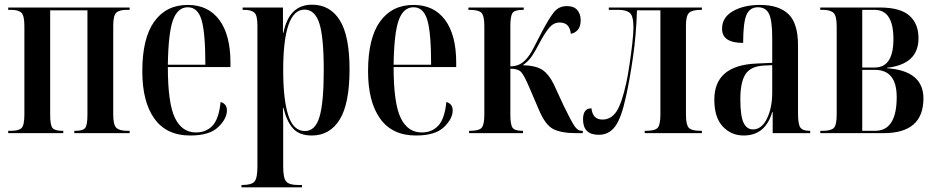

<svg xmlns="http://www.w3.org/2000/svg" viewBox="-20 -568 3995 819"><path d="M15 0H250V-10H245Q214 -10 204 -22Q194 -34 194 -79V-524H353V-79Q353 -35 343.5 -22.5Q334 -10 303 -10H297V0H533V-10H523Q489 -10 476 -23Q463 -36 463 -79V-458Q463 -502 476 -514Q489 -526 521 -526H533V-536H15V-526H27Q59 -526 71.5 -513.5Q84 -501 84 -457V-79Q84 -34 72 -22Q60 -10 27 -10H15Z M791 10Q874 10 911 -26Q948 -62 948 -97Q948 -125 921 -133Q914 -62 887 -32.5Q860 -3 816 -3Q756 -3 726 -65.5Q696 -128 696 -282H963V-301Q963 -419 915.5 -483Q868 -547 781 -547Q689 -547 638 -476Q587 -405 587 -264Q587 -134 638.5 -62Q690 10 791 10ZM696 -292Q698 -428 718 -482.5Q738 -537 781 -537Q824 -537 840 -482Q856 -427 856 -292Z M1010 231H1268V221H1250Q1214 221 1201 206.5Q1188 192 1188 143V32Q1188 -4 1188 -38.5Q1188 -73 1187 -108H1189Q1203 -50 1230 -20Q1257 10 1310 10Q1387 10 1429 -58Q1471 -126 1471 -272Q1471 -415 1429.5 -481.5Q1388 -548 1311 -548Q1213 -548 1189 -428H1187V-536H1015V-526H1022Q1050 -526 1064 -515Q1078 -504 1078 -460V143Q1078 192 1065.5 206.5Q1053 221 1015 221H1010ZM1281 -9Q1231 -9 1209.5 -76.5Q1188 -144 1188 -268Q1188 -527 1279 -527Q1323 -527 1342 -469Q1361 -411 1361 -268Q1361 -131 1343 -70Q1325 -9 1281 -9Z M1754 10Q1837 10 1874 -26Q1911 -62 1911 -97Q1911 -125 1884 -133Q1877 -62 1850 -32.5Q1823 -3 1779 -3Q1719 -3 1689 -65.5Q1659 -128 1659 -282H1926V-301Q1926 -419 1878.5 -483Q1831 -547 1744 -547Q1652 -547 1601 -476Q1550 -405 1550 -264Q1550 -134 1601.5 -62Q1653 10 1754 10ZM1659 -292Q1661 -428 1681 -482.5Q1701 -537 1744 -537Q1787 -537 1803 -482Q1819 -427 1819 -292Z M1981 0H2211V-10H2208Q2176 -10 2166.5 -23Q2157 -36 2157 -79V-275Q2190 -275 2203.5 -260Q2217 -245 2240 -190L2279 -99Q2306 -35 2340 -17.5Q2374 0 2439 0H2466V-10H2461Q2445 -10 2431.5 -29Q2418 -48 2385 -116L2342 -209Q2322 -250 2295 -269Q2268 -288 2210 -290Q2234 -306 2249.5 -329.5Q2265 -353 2282 -386Q2305 -429 2323.5 -450.5Q2342 -472 2367 -472Q2410 -472 2415 -424Q2431 -426 2444 -440Q2457 -454 2457 -482Q2457 -507 2443 -524.5Q2429 -542 2398 -542Q2363 -542 2342 -515Q2321 -488 2292 -433Q2271 -392 2255 -361.5Q2239 -331 2223 -314Q2197 -285 2157 -285V-457Q2157 -500 2166.5 -513Q2176 -526 2211 -526H2214V-536H1978V-526H1982Q2022 -526 2034 -513Q2046 -500 2046 -457V-79Q2046 -36 2034.5 -23Q2023 -10 1985 -10H1981Z M2534 7Q2577 7 2603.5 -28Q2630 -63 2650 -155Q2666 -227 2680 -323.5Q2694 -420 2697 -524H2797V-79Q2797 -36 2785.5 -23Q2774 -10 2736 -10H2730V0H2974V-10H2968Q2930 -10 2918 -23Q2906 -36 2906 -79V-460Q2906 -500 2919 -513Q2932 -526 2970 -526H2974V-536H2577V-526H2618Q2650 -526 2666 -513.5Q2682 -501 2682 -451Q2682 -426 2677 -381.5Q2672 -337 2665 -291Q2658 -245 2652 -217Q2632 -125 2609 -91.5Q2586 -58 2550 -58Q2508 -58 2503 -106Q2467 -106 2467 -59Q2467 7 2534 7Z M3152 10Q3245 10 3274 -90H3276V0H3436V-10H3433Q3404 -10 3394 -24Q3384 -38 3384 -85V-375Q3384 -469 3343 -508Q3302 -547 3222 -547Q3153 -547 3106.5 -520.5Q3060 -494 3060 -445Q3060 -385 3150 -385Q3150 -471 3164 -504Q3178 -537 3213 -537Q3247 -537 3260.5 -508.5Q3274 -480 3274 -406V-300L3208 -297Q3027 -290 3027 -143Q3027 -67 3063 -28.5Q3099 10 3152 10ZM3192 -16Q3165 -16 3151.5 -45Q3138 -74 3138 -145Q3138 -216 3159 -250Q3180 -284 3234 -288L3274 -290V-173Q3274 -108 3251.5 -62Q3229 -16 3192 -16Z M3479 0H3749Q3919 0 3919 -148Q3919 -266 3764 -277V-279Q3898 -294 3898 -405Q3898 -467 3859 -501.5Q3820 -536 3732 -536H3479V-526H3490Q3522 -526 3535.5 -513Q3549 -500 3549 -456V-79Q3549 -33 3536 -21.5Q3523 -10 3490 -10H3479ZM3658 -280V-526H3711Q3791 -526 3791 -401Q3791 -280 3711 -280ZM3658 -10V-270H3712Q3805 -270 3805 -154Q3805 -10 3713 -10Z"/></svg>

Font: Noto Serif Display Condensed Semi
Style: Regular
Weight: 600
Width: 3
Designer: Monotype Design Team
Foundry: Monotype Imaging Inc.
Version: Version 1.900